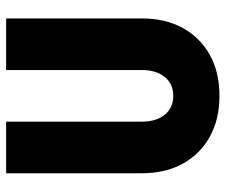

<svg xmlns="http://www.w3.org/2000/svg" viewBox="-76 -664 751 640"><g transform="rotate(-90 300.0 -344.5)"><path d="M300 11Q222 11 164 -21Q106 -53 74 -111Q42 -169 42 -247V-700H214V-247Q214 -200 237 -171.5Q260 -143 300 -143Q340 -143 363 -171.5Q386 -200 386 -247V-700H558V-247Q558 -169 526 -111Q494 -53 436.5 -21Q379 11 300 11Z"/></g></svg>

Font: Red Hat Mono
Style: Regular
Weight: 300
Monospace: yes
Designer: Pentagram, MCKL
Foundry: Pentagram, MCKL
Version: Version 1.023